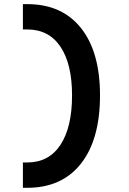

<svg xmlns="http://www.w3.org/2000/svg" viewBox="-20 -811 626 929"><path d="M90.8 97.7V-24.9H111.8Q216.3 -24.9 272.5 -110.1Q328.6 -195.2 328.6 -349.7Q328.6 -501.5 272.5 -585Q216.3 -668.5 111.8 -668.5H90.8V-791H111.8Q279.6 -791 371.7 -675.5Q463.9 -560.1 463.9 -349.6Q463.9 -136.2 371.7 -19.3Q279.6 97.7 111.8 97.7Z"/></svg>

Font: Cascadia Mono PL
Style: Regular
Weight: 400
Monospace: yes
Designer: Aaron Bell
Foundry: Saja Typeworks
Version: Version 2102.003